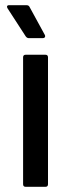

<svg xmlns="http://www.w3.org/2000/svg" viewBox="-20 -720 269 740"><path d="M79 -509H155Q165 -509 165 -499V-10Q165 0 155 0H79Q69 0 69 -10V-499Q69 -509 79 -509ZM79 -580 9 -688Q7 -692 7 -694Q7 -700 15 -700H82Q91 -700 94 -693L153 -585Q154 -583 154 -580Q154 -577 151.5 -575Q149 -573 145 -573H91Q84 -573 79 -580Z"/></svg>

Font: BarlowMedium
Style: Regular
Weight: 500
Designer: Jeremy Tribby
Foundry: Tribby Type
Version: Version 1.422